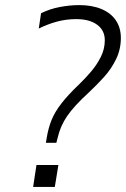

<svg xmlns="http://www.w3.org/2000/svg" viewBox="-20 -733 494 753"><path d="M160 -173 164 -197Q170 -232 182.5 -263Q195 -294 221 -327.5Q247 -361 291 -403Q314 -425 337 -452Q360 -479 375.5 -510Q391 -541 391 -575Q391 -614 361 -636Q331 -658 279 -658Q239 -658 202.5 -648Q166 -638 132 -621L141 -681Q175 -698 214.5 -705.5Q254 -713 291 -713Q341 -713 378 -697.5Q415 -682 434.5 -653Q454 -624 454 -584Q454 -540 435.5 -501.5Q417 -463 388 -431Q359 -399 329 -371Q270 -317 243.5 -278Q217 -239 207 -196L201 -173ZM110 0 123 -86H209L195 0Z"/></svg>

Font: Mulish ExtraLight Light
Style: Italic
Weight: 300
Italic angle: -9°
Version: Version 3.603